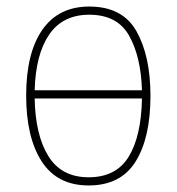

<svg xmlns="http://www.w3.org/2000/svg" viewBox="-20 -557 540 587"><path d="M440 -264Q440 -385 397.5 -461Q355 -537 253 -537Q159 -537 109.5 -466Q60 -395 60 -265Q60 -137 107.5 -63.5Q155 10 251 10Q349 10 394.5 -63Q440 -136 440 -264ZM253 -512Q339 -512 375 -447.5Q411 -383 414 -281H86Q89 -391 130.5 -451.5Q172 -512 253 -512ZM251 -15Q168 -15 128 -79.5Q88 -144 86 -256H414Q412 -141 373.5 -78Q335 -15 251 -15Z"/></svg>

Font: Noto Sans Mono UI Condensed Thin
Style: Regular
Weight: 250
Width: 3
Designer: Monotype Design team
Foundry: Monotype Imaging Inc.
Version: 1.000